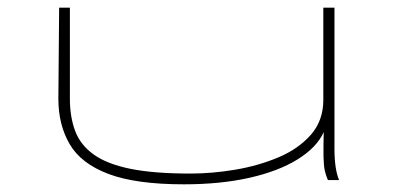

<svg xmlns="http://www.w3.org/2000/svg" viewBox="-20 -469 1040 500"><path d="M459 11Q334 11 262.5 -16Q191 -43 161.5 -93.5Q132 -144 132 -212L134 -449H162V-212Q162 -165 175.5 -128.5Q189 -92 223.5 -67Q258 -42 319 -29.5Q380 -17 476 -17Q532 -17 592 -27Q652 -37 704.5 -59Q757 -81 789.5 -118Q822 -155 822 -209V-449H851V-81Q851 -29 863 0H834Q829 -11 826 -24Q823 -37 822.5 -60Q822 -83 823 -125Q805 -85 755 -54Q705 -23 629.5 -6Q554 11 459 11Z"/></svg>

Font: Inconsolata UltraExpanded ExtraLight
Style: Regular
Weight: 200
Width: 9
Monospace: yes
Designer: Raph Levien, Cyreal, Brenton Simpson
Foundry: Raph Levien, Cyreal, Google
Version: Version 3.001; ttfautohint (v1.8.2.53-6de2)